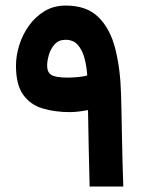

<svg xmlns="http://www.w3.org/2000/svg" viewBox="-20 -684 539 704"><path d="M235.8 -272.9Q181.2 -272.9 136.2 -286.4Q91.3 -299.8 64.9 -336.7Q38.6 -373.5 38.6 -443.4Q38.6 -479.5 50.5 -518.1Q62.5 -556.6 85.9 -589.6Q109.4 -622.6 143.3 -643.1Q177.2 -663.6 221.2 -663.6Q298.3 -663.6 341.3 -620.8Q384.3 -578.1 402.8 -504.9Q421.4 -431.6 423.8 -338.9Q424.8 -312.5 425.5 -271.2Q426.3 -230 427.2 -181.6Q428.2 -133.3 429.4 -85.7Q430.7 -38.1 432.1 0H308.6Q306.6 -71.3 305.2 -146Q303.7 -220.7 302.7 -280.3Q284.2 -276.9 267.3 -274.9Q250.5 -272.9 235.8 -272.9ZM230.5 -399.4Q244.6 -399.4 265.6 -401.4Q286.6 -403.3 299.8 -407.2Q297.9 -439.9 290 -470Q282.2 -500 265.6 -519Q249 -538.1 220.2 -538.1Q195.3 -538.1 180.4 -521.5Q165.5 -504.9 159.2 -482.7Q152.8 -460.4 152.8 -443.4Q152.8 -419.4 168 -409.4Q183.1 -399.4 230.5 -399.4Z"/></svg>

Font: Vazirmatn UI
Style: Bold
Weight: 700
Designer: Saber Rastikerdar
Foundry: Saber Rastikerdar
Version: Version 33.003